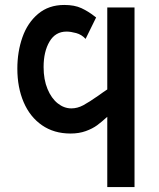

<svg xmlns="http://www.w3.org/2000/svg" viewBox="-20 -755 640 775"><path d="M523 0V-725H413V-394Q404 -388.5 395.5 -382.2Q387 -376 378.5 -370Q340 -343 316.2 -330.2Q292.5 -317.5 268 -317.5Q238.5 -317.5 213 -337.8Q187.5 -358 171.8 -395.8Q156 -433.5 156 -484.5Q156 -546.5 179.8 -587Q203.5 -627.5 248.5 -627.5Q265.5 -627.5 287.5 -621.5Q309.5 -615.5 325.5 -598L368 -684.5L360 -690.5Q336.5 -709 308.8 -722Q281 -735 239.5 -735Q176.5 -735 133.8 -699Q91 -663 70.5 -604.5Q50 -546 50 -478Q50 -402 75.5 -342.5Q101 -283 149.5 -249.5Q198 -216 264.5 -216Q299 -216 326 -225.8Q353 -235.5 371.8 -249.2Q390.5 -263 413 -283.5Q434.5 -303 447.2 -312.2Q460 -321.5 474.5 -324.5V-427.5Q447 -416.5 413 -394V0Z"/></svg>

Font: JuliaMono
Style: Bold
Weight: 700
Monospace: yes
Designer: cormullion
Foundry: corm
Version: Version 0.055; ttfautohint (v1.8.4)